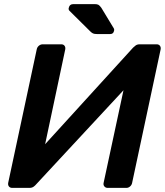

<svg xmlns="http://www.w3.org/2000/svg" viewBox="-20 -916 804 936"><path d="M40 0Q29 0 23.5 -7Q18 -14 20 -25L159 -675Q161 -686 169.5 -693Q178 -700 188 -700H279Q289 -700 294.5 -693Q300 -686 298 -675L200 -213L629 -684Q634 -689 641.5 -694.5Q649 -700 661 -700H744Q754 -700 759.5 -693Q765 -686 763 -675L624 -24Q622 -14 614 -7Q606 0 596 0H505Q495 0 489 -7Q483 -14 485 -24L582 -476L155 -16Q152 -12 144 -6Q136 0 123 0ZM453 -750Q440 -750 433.5 -753Q427 -756 420 -763L319 -863Q313 -869 315 -877Q319 -896 338 -896H441Q454 -896 460 -892.5Q466 -889 474 -878L534 -779Q538 -773 536 -766Q533 -750 517 -750Z"/></svg>

Font: Rubik Light Medium
Style: Italic
Weight: 500
Italic angle: -12°
Version: Version 2.104